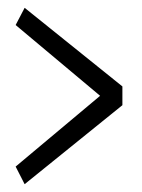

<svg xmlns="http://www.w3.org/2000/svg" viewBox="-20 -490 363 491"><path d="M293 -269 43 -470 20 -426 236 -245 20 -64 43 -19 293 -221Z"/></svg>

Font: Catamaran Light
Style: Regular
Weight: 300
Designer: Pria Ravichandran
Version: Version 2.000